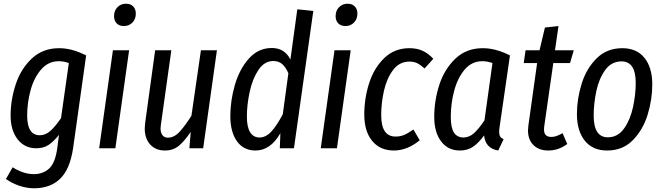

<svg xmlns="http://www.w3.org/2000/svg" viewBox="-20 -797 3564 1032"><path d="M443 -499 373 -1Q356 113 303 164Q250 215 163 215Q124 215 84 201.5Q44 188 12 165L48 102Q72 118 102 128.5Q132 139 162 139Q211 139 244 109Q277 79 288 -2L297 -72Q268 -36 241 -18Q214 0 175 0Q112 0 74.5 -48.5Q37 -97 37 -176Q37 -260 64.5 -343.5Q92 -427 151 -482.5Q210 -538 298 -538Q367 -538 443 -499ZM126 -176Q126 -70 194 -70Q225 -70 251.5 -94Q278 -118 308 -162L350 -458Q323 -468 296 -468Q240 -468 201.5 -424Q163 -380 144.5 -312.5Q126 -245 126 -176Z M600 0H513L587 -527H674ZM593 -710Q593 -740 611.5 -758.5Q630 -777 657 -777Q682 -777 696 -762.5Q710 -748 710 -724Q710 -694 691.5 -675.5Q673 -657 646 -657Q621 -657 607 -671.5Q593 -686 593 -710Z M758 -106Q758 -115 760 -135L814 -527H901L845 -128Q843 -114 843 -107Q843 -83 853.5 -70Q864 -57 882 -57Q917 -57 947 -90.5Q977 -124 1009 -175L1060 -527H1146L1072 0H998L1005 -88Q972 -39 941.5 -13.5Q911 12 866 12Q817 12 787.5 -20Q758 -52 758 -106Z M1664 -738 1560 0H1484L1487 -81Q1434 12 1353 12Q1289 12 1253.5 -38Q1218 -88 1218 -173Q1218 -256 1242.5 -340.5Q1267 -425 1317.5 -482Q1368 -539 1441 -539Q1510 -539 1541 -477L1578 -747ZM1307 -170Q1307 -114 1324.5 -86Q1342 -58 1375 -58Q1409 -58 1438.5 -90Q1468 -122 1500 -183L1530 -403Q1516 -436 1497 -452.5Q1478 -469 1449 -469Q1401 -469 1369 -421Q1337 -373 1322 -303.5Q1307 -234 1307 -170Z M1791 0H1704L1778 -527H1865ZM1784 -710Q1784 -740 1802.5 -758.5Q1821 -777 1848 -777Q1873 -777 1887 -762.5Q1901 -748 1901 -724Q1901 -694 1882.5 -675.5Q1864 -657 1837 -657Q1812 -657 1798 -671.5Q1784 -686 1784 -710Z M2309 -481 2262 -429Q2241 -448 2223 -457Q2205 -466 2181 -466Q2127 -466 2093 -421Q2059 -376 2044 -310Q2029 -244 2029 -178Q2029 -63 2106 -63Q2132 -63 2153 -72Q2174 -81 2202 -101L2236 -43Q2169 12 2097 12Q2023 12 1980.5 -39.5Q1938 -91 1938 -182Q1938 -268 1964 -349.5Q1990 -431 2045 -484.5Q2100 -538 2181 -538Q2220 -538 2250.5 -524.5Q2281 -511 2309 -481Z M2721 -499 2666 -119Q2663 -101 2663 -88Q2663 -73 2668 -64Q2673 -55 2687 -49L2658 12Q2589 1 2582 -69Q2553 -29 2523 -8.5Q2493 12 2452 12Q2388 12 2351 -37Q2314 -86 2314 -169Q2314 -257 2341.5 -341.5Q2369 -426 2428 -482Q2487 -538 2575 -538Q2645 -538 2721 -499ZM2403 -169Q2403 -111 2420 -84.5Q2437 -58 2471 -58Q2502 -58 2528 -81.5Q2554 -105 2584 -150L2627 -458Q2600 -468 2573 -468Q2516 -468 2478 -423.5Q2440 -379 2421.5 -310Q2403 -241 2403 -169Z M2905 -116Q2904 -111 2904 -101Q2904 -61 2943 -61Q2958 -61 2971.5 -66Q2985 -71 3004 -81L3029 -23Q2982 12 2927 12Q2877 12 2847.5 -17Q2818 -46 2818 -96Q2818 -104 2820 -122L2867 -458H2795L2805 -527H2880L2909 -649L2982 -657L2963 -527H3064L3044 -458H2954Z M3081 -184Q3081 -266 3106.5 -347.5Q3132 -429 3187 -483.5Q3242 -538 3325 -538Q3402 -538 3444 -486Q3486 -434 3486 -343Q3486 -262 3461 -180.5Q3436 -99 3381.5 -43.5Q3327 12 3243 12Q3166 12 3123.5 -40.5Q3081 -93 3081 -184ZM3397 -351Q3397 -467 3321 -467Q3266 -467 3232.5 -420Q3199 -373 3185 -306Q3171 -239 3171 -176Q3171 -59 3247 -59Q3301 -59 3334.5 -106.5Q3368 -154 3382.5 -221.5Q3397 -289 3397 -351Z"/></svg>

Font: Fira Sans Compressed
Style: Italic
Weight: 400
Width: 1
Italic angle: -8°
Designer: bBox Type GmbH & Carrois Corporate GbR & Edenspiekermann AG
Foundry: bBox Type GmbH & Carrois Corporate GbR & Edenspiekermann AG
Version: Version 4.301